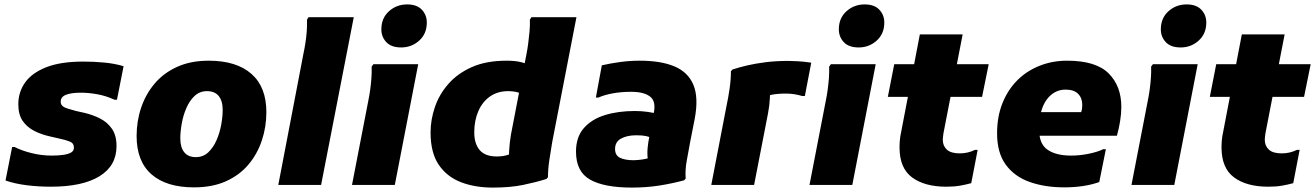

<svg xmlns="http://www.w3.org/2000/svg" viewBox="-20 -838 5959 870"><path d="M35 -172H46Q79 -155 124 -144Q169 -133 214 -133Q246 -133 268.5 -136.5Q291 -140 303 -147.5Q315 -155 315 -169Q315 -189 296.5 -196.5Q278 -204 245 -211L210 -219Q168 -228 135 -245Q102 -262 82.5 -290.5Q63 -319 63 -366Q63 -421 94 -464.5Q125 -508 190 -533.5Q255 -559 358 -559Q406 -559 453 -554.5Q500 -550 540 -538L510 -386H499Q460 -404 420.5 -411Q381 -418 347 -418Q303 -418 279 -408.5Q255 -399 255 -377Q255 -365 263.5 -357.5Q272 -350 288 -345.5Q304 -341 325 -335L361 -327Q400 -318 433.5 -301Q467 -284 487.5 -254Q508 -224 508 -176Q508 -87 431 -39.5Q354 8 210 8Q155 8 102 1.5Q49 -5 5 -20Z M599 -222Q599 -289 619.5 -350Q640 -411 680.5 -459Q721 -507 782.5 -535Q844 -563 926 -563Q1051 -563 1119 -503.5Q1187 -444 1187 -330Q1187 -263 1166.5 -201.5Q1146 -140 1105.5 -92Q1065 -44 1003.5 -16.5Q942 11 859 11Q734 11 666.5 -48Q599 -107 599 -222ZM797 -211Q797 -170 815 -148Q833 -126 867 -126Q901 -126 924 -148Q947 -170 961.5 -203.5Q976 -237 982.5 -273.5Q989 -310 989 -340Q989 -381 971 -403Q953 -425 918 -425Q885 -425 862 -403.5Q839 -382 824.5 -348.5Q810 -315 803.5 -278Q797 -241 797 -211Z M1241 0 1355 -595Q1360 -618 1364 -644Q1368 -670 1370 -697Q1372 -724 1371 -749L1378 -760H1583L1435 0Z M1798 -623Q1753 -623 1730.5 -647Q1708 -671 1708 -705Q1708 -756 1742.5 -787Q1777 -818 1825 -818Q1869 -818 1891.5 -794Q1914 -770 1914 -736Q1914 -685 1879.5 -654Q1845 -623 1798 -623ZM1575 0 1649 -382Q1654 -406 1657.5 -432Q1661 -458 1663 -484.5Q1665 -511 1664 -536L1672 -547H1875L1769 0Z M2357 -408Q2345 -414 2326 -419.5Q2307 -425 2282 -425Q2235 -425 2200.5 -401Q2166 -377 2147.5 -334.5Q2129 -292 2129 -238Q2129 -187 2153.5 -158Q2178 -129 2231 -129Q2262 -129 2285 -137.5Q2308 -146 2324 -153L2287 -95Q2285 -121 2287 -155.5Q2289 -190 2295 -227L2366 -595Q2370 -615 2373.5 -641.5Q2377 -668 2379.5 -696Q2382 -724 2381 -749L2388 -760H2592L2482 -193Q2476 -157 2469.5 -115Q2463 -73 2463 -35L2456 -27Q2408 -12 2350 0Q2292 12 2213 12Q2132 12 2068.5 -12.5Q2005 -37 1968 -91.5Q1931 -146 1931 -238Q1931 -295 1950.5 -352.5Q1970 -410 2011.5 -457.5Q2053 -505 2118 -534Q2183 -563 2276 -563Q2317 -563 2344.5 -555.5Q2372 -548 2390 -539Z M2843 12Q2718 12 2654 -24Q2590 -60 2590 -151Q2590 -217 2625.5 -257.5Q2661 -298 2721 -316.5Q2781 -335 2856 -335Q2887 -335 2915 -331Q2943 -327 2958 -322L2938 -211Q2923 -218 2907 -221.5Q2891 -225 2863 -225Q2821 -225 2794 -210Q2767 -195 2767 -163Q2767 -134 2789.5 -123Q2812 -112 2851 -112Q2868 -112 2891.5 -115.5Q2915 -119 2931 -126V-77Q2919 -91 2915.5 -115.5Q2912 -140 2914.5 -167Q2917 -194 2922 -217L2939 -310Q2956 -374 2928.5 -398Q2901 -422 2840 -422Q2795 -422 2756.5 -415Q2718 -408 2692 -396H2680L2707 -542Q2746 -551 2790 -557Q2834 -563 2879 -563Q2975 -563 3036.5 -537Q3098 -511 3122 -453.5Q3146 -396 3128 -300L3107 -193Q3100 -154 3092 -111Q3084 -68 3087 -29L3080 -21Q3024 -6 2966 3Q2908 12 2843 12Z M3272 -358Q3280 -395 3286 -436.5Q3292 -478 3292 -515L3299 -523Q3329 -533 3365.5 -541.5Q3402 -550 3448.5 -556Q3495 -562 3553 -562Q3567 -562 3595 -560.5Q3623 -559 3656 -554L3627 -403H3615Q3598 -408 3580 -411Q3562 -414 3542 -414Q3504 -414 3478.5 -409Q3453 -404 3434 -391L3468 -452Q3470 -427 3468.5 -393.5Q3467 -360 3460 -324L3397 0H3203Z M3871 -623Q3826 -623 3803.5 -647Q3781 -671 3781 -705Q3781 -756 3815.5 -787Q3850 -818 3898 -818Q3942 -818 3964.5 -794Q3987 -770 3987 -736Q3987 -685 3952.5 -654Q3918 -623 3871 -623ZM3648 0 3722 -382Q3727 -406 3730.5 -432Q3734 -458 3736 -484.5Q3738 -511 3737 -536L3745 -547H3948L3842 0Z M4268 8Q4170 8 4113 -34Q4056 -76 4056 -170Q4056 -186 4057.5 -203Q4059 -220 4063 -238L4148 -682H4342L4255 -234Q4254 -227 4253 -218.5Q4252 -210 4252 -205Q4252 -177 4270.5 -160Q4289 -143 4329 -143Q4366 -143 4398 -159H4410L4381 -8Q4355 -1 4329 3.5Q4303 8 4268 8ZM4003 -399 4032 -547H4460L4430 -399Z M4802 11Q4716 11 4647 -13Q4578 -37 4538 -91Q4498 -145 4498 -234Q4498 -309 4522 -369.5Q4546 -430 4588.5 -473Q4631 -516 4689.5 -539.5Q4748 -563 4815 -563Q4946 -563 5003.5 -505.5Q5061 -448 5061 -354Q5061 -323 5055.5 -289Q5050 -255 5041 -223H4616V-330H4879Q4882 -338 4883 -346.5Q4884 -355 4884 -363Q4884 -394 4865 -413Q4846 -432 4808 -432Q4782 -432 4760 -420Q4738 -408 4722 -385.5Q4706 -363 4697.5 -331.5Q4689 -300 4689 -260V-247Q4689 -185 4727.5 -159Q4766 -133 4833 -133Q4874 -133 4914.5 -141.5Q4955 -150 4979 -162H4991L4961 -13Q4927 -1 4887 5Q4847 11 4802 11Z M5330 -623Q5285 -623 5262.5 -647Q5240 -671 5240 -705Q5240 -756 5274.5 -787Q5309 -818 5357 -818Q5401 -818 5423.5 -794Q5446 -770 5446 -736Q5446 -685 5411.5 -654Q5377 -623 5330 -623ZM5107 0 5181 -382Q5186 -406 5189.5 -432Q5193 -458 5195 -484.5Q5197 -511 5196 -536L5204 -547H5407L5301 0Z M5727 8Q5629 8 5572 -34Q5515 -76 5515 -170Q5515 -186 5516.5 -203Q5518 -220 5522 -238L5607 -682H5801L5714 -234Q5713 -227 5712 -218.5Q5711 -210 5711 -205Q5711 -177 5729.5 -160Q5748 -143 5788 -143Q5825 -143 5857 -159H5869L5840 -8Q5814 -1 5788 3.5Q5762 8 5727 8ZM5462 -399 5491 -547H5919L5889 -399Z"/></svg>

Font: Kufam ExtraBold
Style: Italic
Weight: 800
Italic angle: -11°
Designer: Artur Schmal
Foundry: Original Type
Version: Version 1.301; ttfautohint (v1.8.3)